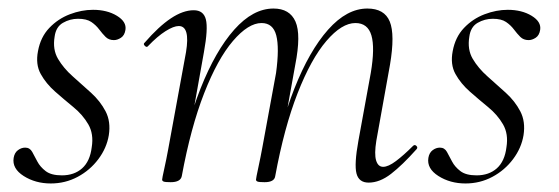

<svg xmlns="http://www.w3.org/2000/svg" viewBox="-20 -419 1310 450"><path d="M99 11Q63 11 35.5 -6.5Q8 -24 12 -49Q14 -61 22 -67Q30 -73 39 -73Q50 -73 55.5 -63Q61 -53 67.5 -40.5Q74 -28 87 -18Q100 -8 125 -8Q154 -8 172.5 -24.5Q191 -41 195 -74Q200 -105 187 -127.5Q174 -150 152 -168Q130 -186 109 -204.5Q88 -223 75.5 -245.5Q63 -268 69 -299Q75 -332 95.5 -353.5Q116 -375 143.5 -385.5Q171 -396 198 -396Q231 -396 254 -382Q277 -368 274 -349Q272 -336 263.5 -330.5Q255 -325 247 -325Q235 -325 227.5 -332.5Q220 -340 212.5 -350Q205 -360 194 -367.5Q183 -375 163 -375Q144 -375 127.5 -365.5Q111 -356 108 -333Q103 -303 116 -281Q129 -259 150.5 -240Q172 -221 193.5 -201.5Q215 -182 227.5 -158Q240 -134 235 -102Q230 -72 210.5 -46Q191 -20 162 -4.5Q133 11 99 11Z M844 9Q821 9 815.5 -12.5Q810 -34 820 -89L849 -248Q859 -307 850.5 -336Q842 -365 813 -365Q781 -365 745 -323Q709 -281 677.5 -200.5Q646 -120 625 -6L615 -7Q635 -123 670 -211.5Q705 -300 749 -349.5Q793 -399 841 -399Q881 -399 893.5 -368.5Q906 -338 894 -267L862 -89Q857 -58 861.5 -43Q866 -28 878 -28Q890 -28 908 -41.5Q926 -55 948 -77Q952 -81 956 -77Q960 -73 956 -69Q923 -32 896.5 -11.5Q870 9 844 9ZM380 8Q367 8 363.5 6.5Q360 5 360 2Q360 -1 365 -23.5Q370 -46 374 -68L416 -297Q426 -358 399 -358Q387 -358 368 -346Q349 -334 327 -311Q324 -307 319.5 -311.5Q315 -316 319 -319Q352 -357 380.5 -376Q409 -395 434 -395Q457 -395 462.5 -373.5Q468 -352 458 -297L406 -6Q403 8 380 8ZM600 8Q587 8 583.5 6.5Q580 5 580 2Q580 -1 585.5 -26.5Q591 -52 595 -74L627 -248Q635 -307 627.5 -336Q620 -365 593 -365Q562 -365 526 -323Q490 -281 458.5 -200.5Q427 -120 406 -6L395 -7Q415 -123 450 -211.5Q485 -300 529 -349.5Q573 -399 621 -399Q659 -399 672.5 -368.5Q686 -338 672 -267L625 -6Q623 8 600 8Z M1071 11Q1035 11 1007.5 -6.5Q980 -24 984 -49Q986 -61 994 -67Q1002 -73 1011 -73Q1022 -73 1027.5 -63Q1033 -53 1039.5 -40.5Q1046 -28 1059 -18Q1072 -8 1097 -8Q1126 -8 1144.5 -24.5Q1163 -41 1167 -74Q1172 -105 1159 -127.5Q1146 -150 1124 -168Q1102 -186 1081 -204.5Q1060 -223 1047.5 -245.5Q1035 -268 1041 -299Q1047 -332 1067.5 -353.5Q1088 -375 1115.5 -385.5Q1143 -396 1170 -396Q1203 -396 1226 -382Q1249 -368 1246 -349Q1244 -336 1235.5 -330.5Q1227 -325 1219 -325Q1207 -325 1199.5 -332.5Q1192 -340 1184.5 -350Q1177 -360 1166 -367.5Q1155 -375 1135 -375Q1116 -375 1099.5 -365.5Q1083 -356 1080 -333Q1075 -303 1088 -281Q1101 -259 1122.5 -240Q1144 -221 1165.5 -201.5Q1187 -182 1199.5 -158Q1212 -134 1207 -102Q1202 -72 1182.5 -46Q1163 -20 1134 -4.5Q1105 11 1071 11Z"/></svg>

Font: Cormorant Garamond Light Light
Style: Italic
Weight: 300
Italic angle: -10°
Version: Version 4.001